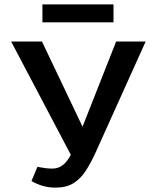

<svg xmlns="http://www.w3.org/2000/svg" viewBox="-20 -848 706 878"><path d="M234 10Q202 10 174 1.5Q146 -7 124 -20L151 -85Q172 -81 188 -79Q204 -77 219 -77Q244 -77 263 -90Q282 -103 297 -128Q312 -153 326 -189L511 -658H646L416 -148Q395 -102 371.5 -66Q348 -30 315.5 -10Q283 10 234 10ZM315 -119 31 -658H172L391 -198ZM174 -746V-828H499V-746Z"/></svg>

Font: Ysabeau Office
Style: Bold
Weight: 700
Designer: Christian Thalmann (Catharsis Fonts)
Version: Version 2.001;gftools[0.9.30]; featfreeze: tnum,lnum,ss02